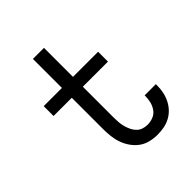

<svg xmlns="http://www.w3.org/2000/svg" viewBox="-203 -867 1006 1006"><g transform="rotate(-45 300.0 -363.5)"><path d="M385 8Q358 8 331 1.5Q304 -5 282 -21Q260 -37 244 -60Q228 -83 219 -108.5Q210 -134 207 -161.5Q204 -189 204 -216V-447H69V-520H204V-735H286V-520H472V-447H286V-216Q286 -199 287.5 -182Q289 -165 293.5 -148.5Q298 -132 305 -117Q312 -102 324 -89.5Q336 -77 352 -71.5Q368 -66 385 -66Q407 -66 427 -74Q447 -82 459.5 -99Q472 -116 477.5 -137Q483 -158 483 -179Q483 -181 483 -182.5Q483 -184 483 -186H566Q566 -183 566 -180.5Q566 -178 566 -175Q566 -151 561 -127Q556 -103 545 -81Q534 -59 517.5 -41.5Q501 -24 479.5 -12.5Q458 -1 434 3.5Q410 8 385 8Z"/></g></svg>

Font: Zed Mono Extended
Style: Regular
Weight: 400
Width: 7
Monospace: yes
Designer: Belleve Invis
Foundry: Belleve Invis
Version: Version 1.0.0; ttfautohint (v1.8.4)